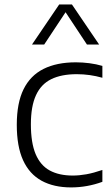

<svg xmlns="http://www.w3.org/2000/svg" viewBox="-20 -828 500 858"><path d="M298 9.5Q220.5 9.5 166 -20.2Q111.5 -50 83.2 -111.8Q55 -173.5 55 -270.5Q55 -367.5 85.2 -429Q115.5 -490.5 174.5 -520Q233.5 -549.5 319 -549.5Q349 -549.5 379.8 -545.5Q410.5 -541.5 437.5 -533.5V-480.5Q409 -488.5 380.8 -492.5Q352.5 -496.5 323 -496.5Q254.5 -496.5 209 -474.2Q163.5 -452 140.8 -402.5Q118 -353 118 -272.5Q118 -190 139.2 -139.5Q160.5 -89 202.2 -66.2Q244 -43.5 305 -43.5Q334 -43.5 366 -49.2Q398 -55 437.5 -68.5V-15.5Q403.5 -3 368.5 3.2Q333.5 9.5 298 9.5ZM123 -629 244.5 -808H301.5L423 -629H368.5L264 -787H282L177.5 -629Z"/></svg>

Font: Encode Sans SemiExpanded Light
Style: Regular
Weight: 300
Width: 6
Designer: Multiple Designers
Foundry: Impallari Type
Version: Version 3.002